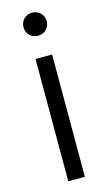

<svg xmlns="http://www.w3.org/2000/svg" viewBox="-115 -776 465 819"><g transform="rotate(-15 117.0 -367.0)"><path d="M80 0V-540H153.3V0ZM116.7 -632.8Q102.2 -632.8 90.5 -639.5Q78.8 -646.2 72.2 -657.8Q65.5 -669.5 65.5 -683.5Q65.5 -697.8 72.2 -709.5Q78.8 -721.2 90.5 -727.8Q102.2 -734.5 116.7 -734.5Q130.8 -734.5 142.6 -727.8Q154.3 -721.2 161.1 -709.5Q167.8 -697.8 167.8 -683.5Q167.8 -669.5 161.1 -657.8Q154.3 -646.2 142.6 -639.5Q130.8 -632.8 116.7 -632.8Z"/></g></svg>

Font: Hauora
Style: Regular
Weight: 400
Designer: Wayne Shih
Foundry: WCYS
Version: Version 1.001